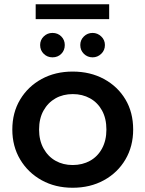

<svg xmlns="http://www.w3.org/2000/svg" viewBox="-20 -877 685 904"><path d="M322 7Q240 7 176 -28.5Q112 -64 75 -126Q38 -188 38 -267Q38 -347 75 -408.5Q112 -470 176 -505Q240 -540 322 -540Q405 -540 469.5 -505Q534 -470 570.5 -409Q607 -348 607 -267Q607 -188 570.5 -126Q534 -64 469.5 -28.5Q405 7 322 7ZM322 -100Q368 -100 404 -120Q440 -140 460.5 -178Q481 -216 481 -267Q481 -319 460.5 -356.5Q440 -394 404 -414Q368 -434 323 -434Q277 -434 241.5 -414Q206 -394 185 -356.5Q164 -319 164 -267Q164 -216 185 -178Q206 -140 241.5 -120Q277 -100 322 -100ZM416 -607Q392 -607 375 -623.5Q358 -640 358 -665Q358 -689 375 -705.5Q392 -722 416 -722Q439 -722 456.5 -705.5Q474 -689 474 -665Q474 -640 456.5 -623.5Q439 -607 416 -607ZM227 -607Q203 -607 186 -623.5Q169 -640 169 -665Q169 -689 186 -705.5Q203 -722 227 -722Q252 -722 268.5 -705.5Q285 -689 285 -665Q285 -640 268.5 -623.5Q252 -607 227 -607ZM148 -787V-857H494V-787Z"/></svg>

Font: Montserrat Thin SemiBold
Style: Regular
Weight: 600
Version: Version 9.000